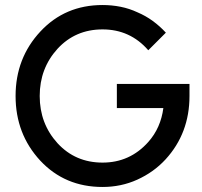

<svg xmlns="http://www.w3.org/2000/svg" viewBox="-20 -732 805 764"><path d="M388 -712Q239 -712 141 -607Q42 -501 42 -350Q42 -199 140 -93Q238 12 388 12Q462 12 526 -17Q559 -32 587 -52Q615 -72 639 -98Q734 -202 734 -350V-398H445V-302H630Q625 -263 610 -229Q595 -195 570 -167Q497 -85 388 -85Q280 -85 209 -162Q138 -240 138 -350Q138 -460 209 -538Q280 -615 388 -615Q498 -615 570 -532L640 -602Q616 -628 588 -648.5Q560 -669 527 -683Q495 -698 460 -705Q425 -712 388 -712Z"/></svg>

Font: Unageo
Style: Medium
Weight: 500
Designer: Richard Sepsi
Foundry: Richard Sepsi
Version: Version 2.000